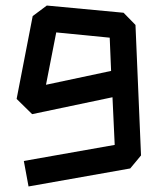

<svg xmlns="http://www.w3.org/2000/svg" viewBox="-20 -616 579 693"><path d="M66 -35 394 -93 386 -265 96 -204 40 -259 98 -558 149 -596 426 -570 469 -526 489 -55 450 -8 83 57ZM146 -310 381 -360 376 -480 183 -499Z"/></svg>

Font: ZCOOL KuaiLe
Style: Regular
Weight: 400
Designer: Lui Bingke
Foundry: ZCOOL
Version: Version 2.000